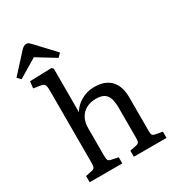

<svg xmlns="http://www.w3.org/2000/svg" viewBox="-245 -1115 1135 1246"><g transform="rotate(-30 322.5 -492.0)"><path d="M55.2 0V-46.9L101.1 -56.2Q118.2 -59.1 123.5 -69.1Q128.9 -79.1 128.9 -104V-644Q128.9 -679.2 121.3 -689.7Q113.8 -700.2 85.9 -704.1L42 -710.9L47.9 -761.2L210.9 -766.1L222.2 -754.9V-437V-428.2Q245.1 -470.2 291 -495.6Q336.9 -521 389.2 -521Q442.4 -521 478.8 -501.5Q515.1 -481.9 534.2 -443.8Q553.2 -405.8 553.2 -350.1V-96.2Q553.2 -74.2 558.1 -66.7Q563 -59.1 584 -55.2L630.9 -46.9V0H386.2V-45.9L430.2 -54.2Q449.2 -58.1 454.6 -66.2Q460 -74.2 460 -96.2V-320.8Q460 -367.7 450.4 -395.8Q440.9 -423.8 418.9 -436.5Q397 -449.2 359.9 -449.2Q317.9 -449.2 286.9 -432.1Q255.9 -415 239 -383.5Q222.2 -352.1 222.2 -310.1V-100.1Q222.2 -78.1 227.1 -69.1Q231.9 -60.1 247.1 -57.1L299.8 -45.9V0ZM6.8 -799.8 -17.1 -824.7 107.9 -961.9Q116.7 -971.7 127 -977.8Q137.2 -983.9 147 -983.9Q158.2 -983.9 166 -977.3Q173.8 -970.7 188 -955.6L309.1 -825.7L284.2 -799.8L147 -883.8Z"/></g></svg>

Font: Literata
Style: Regular
Weight: 400
Designer: Latin by Veronika Burian and Jose Scaglione. Greek by Irene Vlachou. Cyrillic by Vera Evstafieva.
Foundry: TypeTogether
Version: Version 3.002